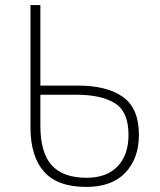

<svg xmlns="http://www.w3.org/2000/svg" viewBox="-20 -734 630 756"><path d="M320 2Q206 2 153 -58.5Q100 -119 100 -232V-714H139V-397H286Q402 -397 464.5 -352Q527 -307 527 -203Q527 -111 474 -54.5Q421 2 320 2ZM321 -34Q400 -34 443 -79Q486 -124 486 -203Q486 -294 432.5 -327.5Q379 -361 280 -361H139V-239Q139 -133 183.5 -83.5Q228 -34 321 -34Z"/></svg>

Font: Noto Sans ExtraLight
Style: Regular
Weight: 200
Designer: Monotype Design Team
Foundry: Monotype Imaging Inc.
Version: Version 2.007